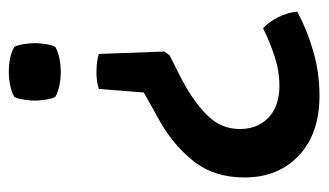

<svg xmlns="http://www.w3.org/2000/svg" viewBox="-175 -367 746 436"><g transform="rotate(-90 198.0 -149.0)"><path d="M389.5 153Q349 175 300.2 189.2Q251.5 203.5 198.5 203.5Q113 203.5 63 156.8Q13 110 13 33Q13 -36.5 50.8 -83.5Q88.5 -130.5 143.5 -160.5L206 -195.5L214 -297.5Q223 -300.5 232.8 -301.8Q242.5 -303 252.5 -303Q262 -303 273.2 -301.8Q284.5 -300.5 293.5 -297.5L299 -148.5L290.5 -137L242 -112.5Q189 -85.5 156 -53.2Q123 -21 123 22.5Q123 63 149 87.8Q175 112.5 221.5 112.5Q255 112.5 288.2 101.5Q321.5 90.5 351.5 75.5Q365 86.5 376.5 109Q388 131.5 389.5 153ZM252.5 -384Q237.5 -384 221.8 -387.2Q206 -390.5 196 -396.5Q192 -403.5 189.8 -418Q187.5 -432.5 187.5 -443Q187.5 -453.5 189.8 -468Q192 -482.5 196 -489.5Q206 -495.5 221.8 -498.8Q237.5 -502 252.5 -502Q288 -502 309.5 -489.5Q313.5 -482.5 315.8 -468Q318 -453.5 318 -443Q318 -432.5 315.8 -418Q313.5 -403.5 309.5 -396.5Q299.5 -390.5 284 -387.2Q268.5 -384 252.5 -384Z"/></g></svg>

Font: Signika Light
Style: Regular
Weight: 400
Version: Version 2.003;gftools[0.9.32]